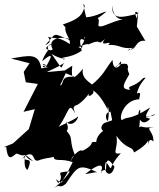

<svg xmlns="http://www.w3.org/2000/svg" viewBox="-70 -746 843 1020"><path d="M483 -92C444 -60 496 -28 506 -62C433 -45 427 48 463 11C381 2 455 11 369 55C360 47 327 61 304 115C312 93 324 57 340 105C284 -14 332 1 276 -60C257 -28 312 -49 280 -99C312 -69 344 -107 346 -131C349 -118 235 -73 241 -70C301 -157 293 -209 330 -143C307 -195 338 -175 325 -185C342 -180 393 -228 411 -263C374 -209 450 -252 419 -270C434 -260 465 -239 503 -162C498 -201 515 -169 504 -107C501 -91 474 -147 517 -153L526 -107ZM656 -648C635 -704 665 -678 662 -673C585 -656 524 -633 525 -717C535 -634 583 -642 592 -646C504 -627 467 -592 452 -611C468 -685 411 -614 495 -684C478 -685 446 -659 388 -654C385 -663 363 -758 380 -714C370 -682 370 -650 264 -616C289 -585 282 -614 283 -618C261 -575 306 -548 301 -512C235 -555 231 -537 185 -550C192 -538 209 -523 170 -506C235 -573 198 -576 310 -529C293 -555 173 -555 209 -486C214 -469 131 -486 210 -512C168 -511 190 -470 189 -483C189 -483 167 -460 154 -421C232 -486 190 -421 173 -389C154 -410 144 -379 188 -393C131 -406 167 -416 183 -389C149 -383 147 -383 150 -380C137 -468 83 -451 -11 -435L87 -410L56 -364L67 -309L131 -300L55 -152L115 -166L83 -60L-1 16L-50 36L-37 35C-26 141 10 57 25 72C78 95 41 52 107 111C48 87 82 66 48 100C80 48 42 135 76 157C114 71 52 127 60 83C129 47 91 129 146 102C204 87 180 97 215 87C218 117 255 92 316 116C282 180 296 162 263 212C259 251 206 172 239 227C284 175 203 172 300 164C300 164 293 192 216 254C250 226 243 261 280 230C344 133 351 125 446 169C438 167 420 174 382 179C463 115 482 127 467 165C484 183 445 164 493 155C495 89 507 97 538 140C522 208 471 173 493 113C538 173 493 154 572 68C516 79 562 43 548 -25C606 55 631 25 642 64C642 64 704 31 717 0C723 67 708 -30 745 6C747 -58 688 -64 753 -72C656 -59 703 -94 644 -54C636 -71 673 9 686 -61C643 -2 676 -29 675 -164C651 -149 675 -57 728 -115C667 -133 749 -120 752 -140C712 -119 685 -110 728 -175C616 -103 609 -131 578 -108C559 -113 585 -218 674 -219C657 -206 694 -268 657 -249C674 -322 729 -343 689 -330C644 -279 598 -293 622 -269C565 -271 590 -303 617 -352C597 -396 621 -378 604 -406C537 -417 528 -356 572 -420C584 -404 530 -351 528 -428C490 -382 482 -345 409 -289C455 -292 353 -315 371 -381C320 -321 306 -317 314 -397C255 -357 249 -370 331 -336C243 -350 275 -296 249 -292L287 -373L179 -363C197 -374 229 -384 272 -412C246 -385 275 -359 204 -460C258 -424 295 -438 268 -430C241 -449 298 -430 364 -477C352 -528 350 -550 379 -532C369 -578 400 -536 349 -489C375 -532 374 -474 347 -496C405 -522 401 -507 399 -510C484 -548 439 -495 488 -539C447 -487 538 -540 505 -507C568 -511 572 -483 640 -492C584 -470 621 -470 614 -487C654 -468 645 -537 702 -529L657 -605L665 -688Z"/></svg>

Font: Hussar Lance
Style: ExBdObl
Weight: 700
Foundry: Cannot Into Space Fonts, PlusOne Fonts
Version: Version 2.270